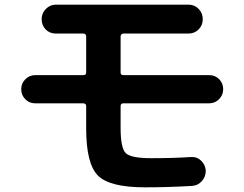

<svg xmlns="http://www.w3.org/2000/svg" viewBox="-20 -760 1040 817"><path d="M129.9 -320.3Q104.5 -320.3 87.4 -337.9Q70.3 -355.5 70.3 -380.4Q70.3 -405.3 87.9 -422.9Q105.5 -440.4 129.9 -440.4H335Q346.7 -440.4 346.7 -451.2V-605.5Q346.7 -610.4 343.3 -613.8Q339.8 -617.2 335 -617.2H217.8Q191.4 -617.2 174.3 -634.8Q157.2 -652.3 157.2 -678.2Q157.2 -704.1 175.3 -722.2Q193.4 -740.2 217.8 -740.2H782.2Q807.6 -740.2 825.2 -722.2Q842.8 -704.1 842.8 -678.2Q842.8 -652.3 825.2 -634.8Q807.6 -617.2 782.2 -617.2H504.9Q500 -617.2 496.6 -613.8Q493.2 -610.4 493.2 -605.5V-451.2Q493.2 -440.4 504.9 -440.4H870.1Q895.5 -440.4 912.6 -422.9Q929.7 -405.3 929.7 -380.4Q929.7 -355.5 912.1 -337.9Q894.5 -320.3 870.1 -320.3H504.9Q493.2 -320.3 493.2 -308.6V-216.8Q493.2 -129.9 515.1 -108.4Q537.1 -86.9 623 -86.9Q720.7 -86.9 791 -91.8Q817.4 -93.8 835.4 -76.7Q853.5 -59.6 855.5 -35.2Q856.4 -8.8 838.9 10.7Q821.3 30.3 794.9 31.2Q696.3 37.1 596.7 37.1Q446.3 37.1 396.5 -13.2Q346.7 -63.5 346.7 -212.9V-308.6Q346.7 -319.3 335 -320.3Z"/></svg>

Font: Rounded-X Mgen+ 1mn bold
Style: Bold
Weight: 700
Designer: [Source Han Sans]
Ryoko NISHIZUKA  (kana & ideographs); Paul D. Hunt (Latin, Greek & Cyrillic); Wenlong ZHANG  (bopomofo
Version: Version 1.059.20150602